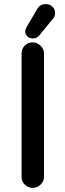

<svg xmlns="http://www.w3.org/2000/svg" viewBox="-20 -901 318 934"><path d="M103 -748Q103 -759 111 -772L161 -857Q174 -881 202 -881Q222 -881 235 -869Q248 -857 248 -837Q248 -819 236 -808L169 -726Q157 -714 140 -714Q124 -714 113.5 -723.5Q103 -733 103 -748ZM85 -642Q85 -663 100.5 -679Q116 -695 139 -695Q161 -695 177.5 -678.5Q194 -662 194 -642V-39Q194 -19 177.5 -3Q161 13 139 13Q117 13 101 -2.5Q85 -18 85 -39Z"/></svg>

Font: 寒蝉全圆体 Bold
Style: Regular
Weight: 700
Designer: Warren2060
      Designed by Motoya company      

      [Varela Round]
      Joe Prince(Latin component); Avraham Cornf
Foundry: ChillType
Version: Version 3.200